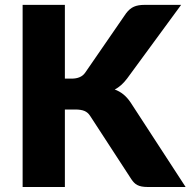

<svg xmlns="http://www.w3.org/2000/svg" viewBox="-20 -748 762 768"><path d="M239.5 -433.5H266.5Q304 -433.5 320.5 -457L484.5 -695Q499 -714 515.8 -721.2Q532.5 -728.5 557.5 -728.5H704.5L488.5 -434Q465.5 -403.5 439 -390Q458 -383 473.5 -370.5Q489 -358 502.5 -338L722.5 0H571.5Q557 0 546.8 -2Q536.5 -4 529 -8Q521.5 -12 516 -17.8Q510.5 -23.5 505.5 -31L340.5 -284.5Q331.5 -298.5 317.8 -304.2Q304 -310 280.5 -310H239.5V0H70.5V-728.5H239.5Z"/></svg>

Font: Lato Black
Style: Regular
Weight: 900
Designer: Lukasz Dziedzic
Foundry: tyPoland Lukasz Dziedzic
Version: Version 2.007; 2014-02-27